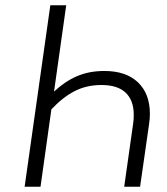

<svg xmlns="http://www.w3.org/2000/svg" viewBox="-20 -705 631 725"><path d="M546 -275Q546 -257 543 -237L509 0H449L483 -240Q485 -251 485 -272Q485 -326 454.5 -355Q424 -384 363 -384Q307 -384 262 -361Q217 -338 174 -292L133 0H73L170 -685H230L184 -359Q224 -397 270 -417Q316 -437 374 -437Q456 -437 501 -394Q546 -351 546 -275Z"/></svg>

Font: FiraGO Light
Style: Italic
Weight: 300
Italic angle: -8°
Designer: bBox Type GmbH
Foundry: bBox Type GmbH
Version: Version 1.001